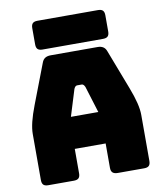

<svg xmlns="http://www.w3.org/2000/svg" viewBox="-98 -1005 926 1084"><g transform="rotate(-10 365.0 -462.5)"><path d="M330 -510 283 -358H440L393 -510Q389 -519 384.5 -523Q380 -527 374 -527H349Q343 -527 338.5 -523Q334 -519 330 -510ZM273 -36Q273 -17 264.5 -8.5Q256 0 237 0H90Q71 0 62.5 -8.5Q54 -17 54 -36V-300Q54 -330 63.5 -369Q73 -408 93 -460L180 -687Q186 -704 198.5 -712Q211 -720 231 -720H500Q519 -720 531.5 -712Q544 -704 550 -687L637 -460Q657 -408 666.5 -369Q676 -330 676 -300V-36Q676 -17 667.5 -8.5Q659 0 640 0H489Q469 0 459.5 -8.5Q450 -17 450 -36V-176H273ZM538 -760H191Q172 -760 163.5 -768.5Q155 -777 155 -796V-889Q155 -908 163.5 -916.5Q172 -925 191 -925H538Q557 -925 565.5 -916.5Q574 -908 574 -889V-796Q574 -777 565.5 -768.5Q557 -760 538 -760Z"/></g></svg>

Font: Bungee
Style: Regular
Weight: 400
Designer: David Jonathan Ross
Foundry: David Jonathan Ross
Version: Version 1.000;PS 1.0;hotconv 1.0.72;makeotf.lib2.5.5900